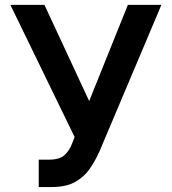

<svg xmlns="http://www.w3.org/2000/svg" viewBox="-20 -747 696 777"><path d="M136.7 9.9V-100.9H178.3Q220.5 -100.9 240.9 -119.1Q261.4 -137.4 272.4 -168L282 -192.5L22 -727.3H159.8L340.9 -338.1L497.5 -727.3H633.2L382.5 -134.2Q365.4 -95.9 342.5 -63Q319.6 -30.2 283.2 -10.1Q246.8 9.9 188.6 9.9Z"/></svg>

Font: Inter UI Semi Bold
Style: Regular
Weight: 600
Designer: Rasmus Andersson
Foundry: rsms
Version: 3.2;8d6f07862